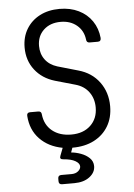

<svg xmlns="http://www.w3.org/2000/svg" viewBox="-62 -786 723 1033"><g transform="rotate(-5 300.0 -269.5)"><path d="M304 10H303L294 35Q319 37 346.5 47Q374 57 392.5 75Q411 93 411 119Q411 153 379.5 177Q348 201 297 201H231Q213 201 213 183V169Q213 151 231 151H286Q308 151 322 139.5Q336 128 336 114Q336 97 313.5 84Q291 71 250 68Q227 67 235 48L251 6Q175 -8 128 -57Q81 -106 76 -182Q75 -200 93 -200H137Q154 -200 155 -183Q161 -126 201 -93.5Q241 -61 304 -61Q369 -61 408 -98Q447 -135 447 -195Q447 -243 421.5 -278Q396 -313 350 -326L241 -357Q173 -377 133.5 -428Q94 -479 94 -549Q94 -606 120 -649Q146 -692 192 -716Q238 -740 299 -740Q357 -740 402 -718Q447 -696 474 -656.5Q501 -617 506 -565Q507 -546 489 -546H445Q428 -546 427 -564Q421 -612 386 -641Q351 -670 299 -670Q242 -670 207 -637Q172 -604 172 -551Q172 -508 195 -477Q218 -446 260 -433L371 -401Q443 -381 484 -325.5Q525 -270 525 -195Q525 -133 497.5 -87Q470 -41 420.5 -15.5Q371 10 304 10Z"/></g></svg>

Font: Pitagon Sans Mono Light
Style: Regular
Weight: 300
Monospace: yes
Designer: Travis Tran
Foundry: Pitagon
Version: Version 1.001; ttfautohint (v1.8.4.7-5d5b);gftools[0.9.26]